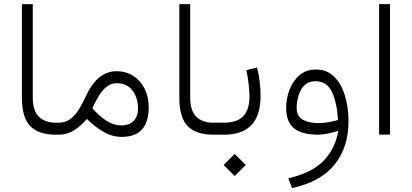

<svg xmlns="http://www.w3.org/2000/svg" viewBox="-20 -658 2012 938"><path d="M267.1 0H252.4Q169.4 0 128.2 -41.5Q86.9 -83 86.9 -183.1V-637.7H140.1V-182.6Q140.1 -116.7 170.2 -87.6Q200.2 -58.6 252.4 -58.6H267.1Z M404.3 -76.7Q374.5 -42.5 341.6 -21.2Q308.6 0 268.6 0H247.6V-58.6H266.1Q301.3 -58.6 325.7 -78.1Q350.1 -97.7 366.9 -125.7Q383.8 -153.8 395.5 -180.2Q427.2 -249.5 465.1 -279.8Q502.9 -310.1 548.8 -310.1Q596.7 -310.1 632.1 -286.6Q667.5 -263.2 687 -223.6Q706.5 -184.1 706.5 -135.3Q706.5 10.7 575.7 10.7Q527.8 10.7 486.8 -13.2Q445.8 -37.1 404.3 -76.7ZM431.2 -129.4Q464.8 -90.8 500 -68.1Q535.2 -45.4 571.8 -45.4Q611.8 -45.4 633.1 -67.4Q654.3 -89.4 654.3 -127.9Q654.3 -179.7 627.2 -215.6Q600.1 -251.5 550.8 -251.5Q520.5 -251.5 498.3 -232.2Q476.1 -212.9 459.7 -184.6Q443.4 -156.2 431.2 -129.4Z M1036.1 0H1021.5Q938.5 0 897.2 -41.5Q856 -83 856 -183.1V-637.7H909.2V-182.6Q909.2 -116.7 939.2 -87.6Q969.2 -58.6 1021.5 -58.6H1036.1Z M1252.9 -188.5Q1252.9 0 1074.7 0H1016.6V-58.6H1074.7Q1136.7 -58.6 1167.7 -89.6Q1198.7 -120.6 1198.7 -187Q1198.7 -213.9 1194.6 -248.3Q1190.4 -282.7 1183.6 -315.4L1235.8 -328.1Q1245.1 -293.5 1249 -256.8Q1252.9 -220.2 1252.9 -188.5ZM1072.3 147.9 1126.5 94.2 1180.7 147.9 1126.5 202.1Z M1632.8 -19Q1613.3 -12.7 1585.7 -6.3Q1558.1 0 1534.2 0Q1453.6 0 1415.8 -31.7Q1377.9 -63.5 1377.9 -129.9Q1377.9 -176.3 1394.3 -219.5Q1410.6 -262.7 1443.1 -290.5Q1475.6 -318.4 1524.4 -318.4Q1577.1 -318.4 1612.3 -283.4Q1647.5 -248.5 1665 -191.2Q1682.6 -133.8 1682.6 -66.4Q1682.6 62 1614.3 146.5Q1545.9 231 1406.7 260.7L1388.2 212.9Q1502 187.5 1560.1 128.2Q1618.2 68.8 1632.8 -19ZM1631.3 -71.8Q1626.5 -155.8 1601.8 -208.5Q1577.1 -261.2 1520.5 -261.2Q1492.2 -261.2 1474.4 -247.3Q1456.5 -233.4 1446.8 -212.2Q1437 -190.9 1433.1 -169.4Q1429.2 -147.9 1429.2 -132.3Q1429.2 -90.3 1458.7 -73.5Q1488.3 -56.6 1536.6 -56.6Q1559.6 -56.6 1584.5 -61Q1609.4 -65.4 1631.3 -71.8Z M1832 -637.7H1885.3V-0.5H1832Z"/></svg>

Font: Vazir Thin FD-WOL-UI
Style: Thin-FD-WOL-UI
Weight: 100
Designer: Saber Rastikerdar
Foundry: Saber Rastikerdar
Version: Version 30.1.0